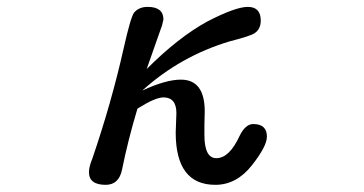

<svg xmlns="http://www.w3.org/2000/svg" viewBox="-20 -507 1040 549"><path d="M234.4 -14.6Q234.4 -30.3 244.1 -53.7Q298.8 -213.9 333 -366.2Q353.5 -458 363.3 -470.7Q377 -487.3 402.3 -487.3Q447.3 -487.3 447.3 -451.2L443.4 -434.6L399.4 -309.6Q490.2 -400.4 572.3 -445.3Q653.3 -487.3 688.5 -487.3Q725.6 -487.3 725.6 -448.2Q725.6 -423.8 708 -412.1Q697.3 -404.3 636.7 -388.7Q496.1 -346.7 386.7 -248Q454.1 -279.3 497.1 -279.3Q565.4 -279.3 565.4 -188.5L564.5 -149.4V-121.1Q564.5 -54.7 598.6 -54.7Q635.7 -54.7 665 -118.2Q681.6 -152.3 704.1 -152.3Q743.2 -152.3 743.2 -116.2Q743.2 -88.9 700.2 -34.2Q656.2 21.5 595.7 21.5Q482.4 21.5 482.4 -127.9L484.4 -183.6Q484.4 -228.5 447.3 -228.5Q423.8 -228.5 373 -196.3Q345.7 -105.5 329.1 -22.5Q320.3 21.5 282.2 21.5Q234.4 21.5 234.4 -14.6Z"/></svg>

Font: YuPearl-Regular
Style: Regular
Weight: 400
Designer: Max Yao
Foundry: Max-Everyday
Version: Version 1.011; ttfautohint (v1.8.3)